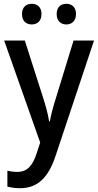

<svg xmlns="http://www.w3.org/2000/svg" viewBox="-20 -753 518 1013"><path d="M96 -679C96 -641 119 -624 148 -624C176 -624 199 -642 199 -679C199 -716 176 -733 148 -733C119 -733 96 -716 96 -679ZM279 -679C279 -642 301 -624 330 -624C358 -624 381 -642 381 -679C381 -716 358 -733 330 -733C301 -733 279 -716 279 -679ZM2 -539 192 -1 173 57C152 121 124 154 71 154C52 154 33 151 19 148V232C37 236 58 240 85 240C180 240 235 182 272 73L476 -539H368L276 -239C261 -192 249 -147 243 -113H239C233 -153 221 -195 207 -239L111 -539Z"/></svg>

Font: Noto Sans Arabic SemCond Med
Style: Regular
Weight: 500
Width: 4
Designer: Monotype Design Team, Nadine Chahine, Nizar Qandah and Khaled Hosny
Foundry: Monotype Imaging Inc.
Version: Version 2.012